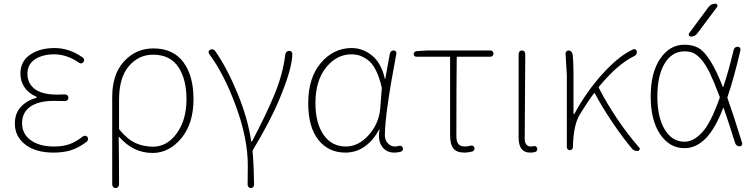

<svg xmlns="http://www.w3.org/2000/svg" viewBox="-20 -794 3995 1015"><path d="M262.7 12.7Q168.9 12.7 113.8 -29.8Q58.6 -72.3 58.6 -140.6Q58.6 -195.3 90.8 -229.5Q123 -263.7 171.9 -276.4Q173.8 -277.3 173.8 -279.8Q173.8 -282.2 171.9 -283.2Q131.8 -299.8 109.9 -332Q87.9 -364.3 87.9 -405.3Q87.9 -469.7 139.2 -504.9Q190.4 -540 268.6 -540Q346.7 -540 417 -490.2Q430.7 -480.5 420.9 -465.8Q417 -460 410.6 -459Q404.3 -458 398.4 -461.9Q334 -506.8 266.6 -506.8Q205.1 -506.8 165 -480.5Q125 -454.1 125 -403.3Q125 -353.5 163.6 -323.7Q202.1 -293.9 282.2 -293.9Q307.6 -293.9 323.2 -294.9Q331.1 -294.9 336.4 -290Q341.8 -285.2 341.8 -277.3Q341.8 -269.5 336.4 -264.6Q331.1 -259.8 323.2 -259.8Q302.7 -260.7 265.6 -260.7Q183.6 -260.7 140.1 -230Q96.7 -199.2 96.7 -142.6Q96.7 -85.9 142.6 -52.7Q188.5 -19.5 266.6 -19.5Q311.5 -19.5 346.7 -31.7Q381.8 -43.9 418.9 -73.2Q423.8 -77.1 430.7 -76.2Q437.5 -75.2 442.4 -70.3Q445.3 -65.4 445.3 -59.6Q445.3 -50.8 438.5 -44.9Q397.5 -13.7 357.4 -0.5Q317.4 12.7 262.7 12.7Z M573.2 181.6V-281.2Q573.2 -402.3 636.2 -470.2Q699.2 -538.1 791 -538.1Q894.5 -538.1 948.7 -466.3Q1002.9 -394.5 1002.9 -269.5Q1002.9 -140.6 938.5 -63Q874 14.6 787.1 14.6Q683.6 14.6 610.4 -70.3Q609.4 -70.3 608.4 -70.3Q607.4 -70.3 607.4 -69.3Q609.4 34.2 609.4 181.6Q609.4 189.5 604 194.8Q598.6 200.2 591.3 200.2Q584 200.2 578.6 194.8Q573.2 189.5 573.2 181.6ZM789.1 -18.6Q863.3 -18.6 914.6 -89.4Q965.8 -160.2 965.8 -269.5Q965.8 -376 922.4 -440.4Q878.9 -504.9 789.1 -504.9Q712.9 -504.9 661.1 -444.3Q609.4 -383.8 609.4 -266.6V-115.2Q609.4 -111.3 612.3 -107.4Q655.3 -55.7 697.8 -37.1Q740.2 -18.6 789.1 -18.6Z M1323.2 182.6Q1323.2 189.5 1318.4 194.8Q1313.5 200.2 1306.2 200.2Q1298.8 200.2 1293.9 194.8Q1289.1 189.5 1289.1 182.6Q1290 143.6 1290 80.1Q1290 -61.5 1227.1 -232.9Q1164.1 -404.3 1085 -509.8Q1083 -513.7 1083 -518.6Q1083 -520.5 1083 -522.5Q1085 -528.3 1090.8 -531.2Q1096.7 -533.2 1101.6 -533.2Q1111.3 -533.2 1118.2 -523.4Q1179.7 -435.5 1234.9 -302.2Q1290 -168.9 1307.6 -48.8Q1307.6 -45.9 1310.1 -45.9Q1312.5 -45.9 1313.5 -48.8Q1386.7 -187.5 1431.2 -294.9Q1475.6 -402.3 1488.3 -506.8Q1489.3 -514.6 1495.1 -520Q1501 -525.4 1508.8 -525.4Q1516.6 -525.4 1521.5 -519.5Q1525.4 -514.6 1525.4 -509.8Q1525.4 -432.6 1457 -269.5Q1410.2 -156.2 1316.4 0Q1314.5 3.9 1315.4 7.8Q1322.3 87.9 1323.2 182.6Z M1805.7 12.7Q1716.8 12.7 1663.1 -54.7Q1609.4 -122.1 1609.4 -249Q1609.4 -382.8 1676.3 -461.4Q1743.2 -540 1838.9 -540Q1898.4 -540 1947.3 -500Q1996.1 -460 2014.6 -377Q2014.6 -376 2015.6 -376Q2016.6 -376 2016.6 -377L2041 -509.8Q2042 -517.6 2047.9 -522.5Q2053.7 -527.3 2061.5 -527.3Q2068.4 -527.3 2072.8 -522Q2077.1 -516.6 2075.2 -509.8Q2014.6 -190.4 2014.6 -79.1Q2014.6 -61.5 2022 -48.3Q2029.3 -35.2 2041.5 -27.3Q2053.7 -19.5 2067.4 -19.5Q2078.1 -19.5 2090.8 -23.4Q2096.7 -24.4 2102.5 -21.5Q2108.4 -18.6 2109.4 -12.7Q2110.4 -10.7 2110.4 -7.8Q2110.4 -3.9 2108.4 0Q2105.5 5.9 2099.6 7.8Q2083 12.7 2064.5 12.7Q2022.5 12.7 2000 -18.6Q1983.4 -41 1983.4 -75.2Q1983.4 -89.8 1986.3 -107.4Q1986.3 -109.4 1984.9 -109.4Q1983.4 -109.4 1983.4 -107.4Q1916 12.7 1805.7 12.7ZM1808.6 -19.5Q1875 -19.5 1929.2 -80.1Q1983.4 -140.6 1990.2 -221.7L1998 -323.2Q1999 -328.1 1998 -332Q1985.4 -386.7 1966.3 -423.8Q1947.3 -460.9 1923.8 -477.5Q1900.4 -494.1 1880.4 -500.5Q1860.4 -506.8 1837.9 -506.8Q1759.8 -506.8 1703.6 -437Q1647.5 -367.2 1647.5 -249Q1647.5 -143.6 1690.4 -81.5Q1733.4 -19.5 1808.6 -19.5Z M2435.5 12.7Q2394.5 12.7 2377 -8.8Q2359.4 -30.3 2359.4 -81.1V-489.3Q2359.4 -494.1 2355.5 -494.1H2180.7Q2174.8 -494.1 2170.9 -498Q2167 -502 2167 -507.8Q2167 -513.7 2170.9 -518.1Q2174.8 -522.5 2180.7 -523.4L2238.3 -527.3H2572.3Q2579.1 -527.3 2584 -522.5Q2588.9 -517.6 2588.9 -510.7Q2588.9 -503.9 2584 -499Q2579.1 -494.1 2572.3 -494.1H2399.4Q2394.5 -494.1 2394.5 -489.3Q2392.6 -350.6 2392.6 -75.2Q2392.6 -45.9 2403.3 -32.7Q2414.1 -19.5 2438.5 -19.5Q2453.1 -19.5 2469.7 -24.4Q2475.6 -25.4 2481 -22.5Q2486.3 -19.5 2488.3 -12.7Q2489.3 -6.8 2486.3 -1Q2483.4 4.9 2477.5 6.8Q2456.1 12.7 2435.5 12.7Z M2782.2 12.7Q2721.7 12.7 2721.7 -66.4V-508.8Q2721.7 -516.6 2726.6 -522Q2731.4 -527.3 2739.3 -527.3Q2747.1 -527.3 2752 -522Q2756.8 -516.6 2756.8 -508.8Q2753.9 -83 2753.9 -58.6Q2753.9 -40 2762.7 -29.8Q2771.5 -19.5 2785.2 -19.5Q2793 -19.5 2801.8 -21.5Q2807.6 -23.4 2813 -20Q2818.4 -16.6 2819.3 -10.7Q2820.3 -8.8 2820.3 -6.8Q2820.3 -2 2818.4 2Q2815.4 7.8 2808.6 9.8Q2796.9 12.7 2782.2 12.7Z M3359.4 -13.7Q3362.3 -10.7 3362.3 -6.8Q3362.3 -5.9 3361.3 -3.9Q3359.4 2 3353.5 3.9Q3349.6 3.9 3346.7 3.9Q3332 3.9 3322.3 -6.8Q3273.4 -64.5 3218.3 -146Q3163.1 -227.5 3125 -299.8Q3124 -301.8 3122.6 -301.8Q3121.1 -301.8 3120.1 -300.8Q3083 -251 3044.9 -188.5Q3012.7 -135.7 3008.8 -24.4V-16.6Q3008.8 -9.8 3003.9 -4.9Q2999 0 2992.2 0Q2985.4 0 2981 -4.9Q2976.6 -9.8 2976.6 -16.6V-396.5L2969.7 -511.7Q2969.7 -517.6 2973.6 -521.5Q2978.5 -527.3 2985.4 -527.3Q2993.2 -527.3 2999 -522Q3004.9 -516.6 3006.8 -508.8Q3011.7 -469.7 3011.7 -409.2V-193.4Q3011.7 -191.4 3013.7 -191.4Q3015.6 -191.4 3016.6 -192.4Q3080.1 -309.6 3166 -404.3Q3252 -499 3327.1 -533.2Q3330.1 -534.2 3333 -534.2Q3335.9 -534.2 3339.8 -532.2Q3346.7 -528.3 3346.7 -518.6Q3346.7 -503.9 3332 -497.1Q3245.1 -455.1 3146.5 -335.9Q3144.5 -332 3146.5 -328.1Q3185.5 -251 3242.7 -166Q3299.8 -81.1 3359.4 -13.7Z M3805.7 -222.7Q3805.7 -223.6 3804.7 -223.6Q3803.7 -223.6 3802.7 -222.7Q3762.7 -117.2 3712.9 -64.5Q3661.1 -10.7 3598.6 -10.7Q3519.5 -10.7 3469.7 -84.5Q3419.9 -158.2 3419.9 -284.2Q3419.9 -410.2 3470.2 -483.9Q3520.5 -557.6 3598.6 -557.6Q3641.6 -557.6 3672.4 -540.5Q3703.1 -523.4 3737.3 -468.8Q3770.5 -414.1 3800.8 -335Q3801.8 -334 3802.7 -334Q3803.7 -334 3803.7 -335Q3829.1 -408.2 3858.4 -529.3Q3862.3 -546.9 3880.9 -546.9Q3887.7 -546.9 3891.6 -541.5Q3895.5 -536.1 3894.5 -529.3Q3859.4 -378.9 3826.2 -282.2Q3824.2 -278.3 3826.2 -274.4Q3857.4 -186.5 3903.3 -38.1Q3904.3 -36.1 3904.3 -34.2Q3904.3 -30.3 3901.4 -26.4Q3897.5 -20.5 3890.6 -20.5Q3872.1 -20.5 3866.2 -38.1Q3826.2 -165 3805.7 -222.7ZM3784.2 -275.4Q3785.2 -277.3 3785.2 -279.3Q3785.2 -281.2 3784.2 -283.2Q3755.9 -358.4 3732.4 -408.2Q3707 -459 3684.6 -482.9Q3662.1 -506.8 3643.6 -514.6Q3625 -522.5 3598.6 -522.5Q3532.2 -522.5 3493.7 -458.5Q3455.1 -394.5 3455.1 -284.2Q3455.1 -173.8 3494.1 -109.4Q3533.2 -44.9 3598.6 -44.9Q3646.5 -44.9 3691.4 -93.8Q3736.3 -140.6 3784.2 -275.4ZM3667 -618.2Q3654.3 -600.6 3632.8 -600.6Q3626 -600.6 3622.1 -606.4Q3621.1 -609.4 3621.1 -611.3Q3621.1 -615.2 3623 -618.2L3725.6 -756.8Q3739.3 -774.4 3761.7 -774.4Q3768.6 -774.4 3771.5 -768.6Q3773.4 -765.6 3773.4 -762.7Q3773.4 -759.8 3770.5 -756.8Z"/></svg>

Font: Gen Jyuu Gothic ExtraLight
Style: Regular
Weight: 100
Designer: [Source Han Sans]
Ryoko NISHIZUKA  (kana & ideographs); Paul D. Hunt (Latin, Greek & Cyrillic); Wenlong ZHANG  (bopomofo
Version: Version 1.002.20150607